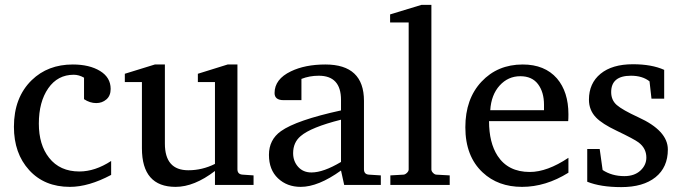

<svg xmlns="http://www.w3.org/2000/svg" viewBox="-20 -757 2792 786"><path d="M435 -41Q343 8 266 8Q162 8 99.5 -60.5Q37 -129 37 -238Q37 -358 110 -429Q176 -493 278 -493Q346 -493 389.5 -466.5Q433 -440 433 -393Q433 -365 415.5 -350Q398 -335 374 -335Q348 -335 324 -351V-439Q303 -451 282 -451Q216 -451 177.5 -395.5Q139 -340 139 -251Q139 -164 181 -111Q225 -55 305 -55Q369 -55 435 -98Z M1018 0H860V-57Q775 8 699 8Q561 8 561 -150V-421H491V-455L614 -493H655V-169Q655 -60 751 -60Q808 -60 860 -86V-421H790V-455L912 -493H952V-64Q952 -43 974 -42L1018 -39Z M1539 0H1389L1376 -59Q1283 8 1211 8Q1155 8 1118 -27Q1081 -62 1081 -123Q1081 -185 1130 -220Q1193 -265 1376 -305V-348Q1376 -447 1285 -447Q1247 -447 1214 -434V-347H1141Q1104 -347 1104 -376Q1104 -433 1171 -465Q1229 -493 1312 -493Q1470 -493 1470 -344V-64Q1470 -43 1491 -42L1539 -39ZM1376 -94V-267Q1253 -236 1211 -200Q1180 -174 1180 -130Q1180 -97 1200.5 -74Q1221 -51 1255 -51Q1304 -51 1376 -94Z M1821 0H1578V-39L1631 -42Q1638 -42 1645.5 -49Q1653 -56 1653 -63V-665H1577V-698L1705 -737H1746V-63Q1746 -56 1753 -49Q1760 -42 1767 -42L1821 -39Z M2307 -50Q2214 8 2117 8Q2019 8 1956 -51Q1885 -117 1885 -236Q1885 -352 1951 -422.5Q2017 -493 2120 -493Q2210 -493 2260 -436Q2307 -381 2307 -289Q2307 -270 2306 -261H1982Q1982 -173 2017 -119Q2060 -53 2149 -53Q2220 -53 2307 -111ZM2207 -306V-328Q2207 -380 2182.5 -412.5Q2158 -445 2110 -445Q2060 -445 2025.5 -407Q1991 -369 1987 -306Z M2714 -145Q2714 -72 2663.5 -31.5Q2613 9 2523 9Q2439 9 2384 -13V-147H2435L2447 -61Q2485 -36 2536 -36Q2577 -36 2601.5 -58.5Q2626 -81 2626 -112Q2626 -150 2594 -174Q2577 -187 2504 -222Q2445 -250 2420 -276Q2391 -306 2391 -349Q2391 -416 2438.5 -455Q2486 -494 2571 -494Q2648 -494 2699 -471V-353H2647L2639 -424Q2610 -447 2563 -447Q2482 -447 2482 -380Q2482 -347 2505 -327Q2528 -307 2593 -277Q2714 -222 2714 -145Z"/></svg>

Font: Apparatus SIL
Style: Regular
Weight: 400
Version: Version 1.0